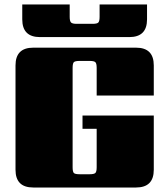

<svg xmlns="http://www.w3.org/2000/svg" viewBox="-20 -834 746 854"><path d="M555 -669H158Q79 -669 79 -748V-814H290V-759Q290 -740 296 -734Q302 -728 321 -728H392Q412 -728 417.5 -734Q423 -740 423 -759V-814H634V-748Q634 -669 555 -669ZM664 -409H410V-532Q410 -552 404 -557.5Q398 -563 379 -563H334Q314 -563 308.5 -557.5Q303 -552 303 -532V-90Q303 -70 308.5 -64.5Q314 -59 334 -59H379Q398 -59 404 -64.5Q410 -70 410 -90V-261H347V-320H664V-79Q664 0 585 0H128Q49 0 49 -79V-543Q49 -622 128 -622H585Q664 -622 664 -543Z"/></svg>

Font: Sarpanch Black
Style: Regular
Weight: 900
Designer: Manushi Parikh (Devanagari and Latin), Jyotish Sonowal (Devanagari)
Foundry: Indian Type Foundry
Version: Version 2.004;PS 1.0;hotconv 1.0.78;makeotf.lib2.5.61930; tt